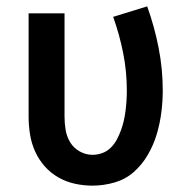

<svg xmlns="http://www.w3.org/2000/svg" viewBox="-20 -572 590 604"><path d="M271 12Q243 12 215.5 6Q188 0 163.5 -14Q139 -28 120.5 -49Q102 -70 90.5 -95.5Q79 -121 74.5 -149Q70 -177 70 -205V-530H183V-205Q183 -184 186.5 -163Q190 -142 201 -124Q212 -106 231 -95.5Q250 -85 271 -85Q287 -85 302 -90.5Q317 -96 328.5 -107.5Q340 -119 347.5 -133Q355 -147 360.5 -162Q366 -177 369.5 -192.5Q373 -208 375 -224Q377 -240 378 -256Q379 -272 379 -287Q379 -347 367.5 -405Q356 -463 336 -519L443 -552Q466 -488 479 -421.5Q492 -355 492 -288Q492 -253 487.5 -218Q483 -183 473 -149.5Q463 -116 445 -85Q427 -54 401 -31Q375 -8 340.5 2Q306 12 271 12Z"/></svg>

Font: Lode
Style: Bold
Weight: 700
Monospace: yes
Designer: Belleve Invis
Foundry: Belleve Invis
Version: Version 29.2.0; ttfautohint (v1.8.3)